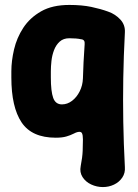

<svg xmlns="http://www.w3.org/2000/svg" viewBox="-20 -539 561 778"><path d="M206 19Q109 19 67.5 -43Q26 -105 26 -225V-250Q26 -292 37 -339Q48 -386 74.5 -426.5Q101 -467 146.5 -493Q192 -519 261 -519Q312 -519 350 -511Q388 -503 418 -492Q447 -482 467.5 -460Q488 -438 486 -407Q481 -311 479.5 -222.5Q478 -134 479.5 -46Q481 42 486 138Q488 162 475.5 180.5Q463 199 442 209Q421 219 397 219Q372 219 349.5 208.5Q327 198 314.5 178.5Q302 159 307 134Q314 98 315 72.5Q316 47 316 26Q316 8 312 0.5Q308 -7 295 -4Q289 -3 277.5 3Q266 9 249 14Q232 19 206 19ZM231 -116Q253 -116 272 -130.5Q291 -145 303 -169Q315 -193 316 -221Q317 -253 318.5 -286Q320 -319 323 -360Q325 -379 308 -380Q300 -382 287.5 -383Q275 -384 261 -384Q237 -384 222 -370.5Q207 -357 199 -336Q191 -315 188.5 -292Q186 -269 186 -250V-225Q186 -169 195.5 -142.5Q205 -116 231 -116Z"/></svg>

Font: Winky Sans
Style: Bold
Weight: 700
Designer: Simon Atzbach
Foundry: typofactur
Version: Version 1.205